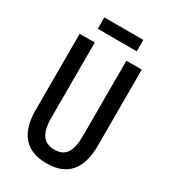

<svg xmlns="http://www.w3.org/2000/svg" viewBox="-210 -966 956 1079"><g transform="rotate(30 268.5 -426.5)"><path d="M394 -863H141V-789H394ZM470 -221V-714H370V-227C370 -119 337 -79 269 -79C202 -79 165 -119 165 -226V-714H67V-221C67 -65 137 10 269 10C401 10 470 -65 470 -221Z"/></g></svg>

Font: Noto Sans Gujarati ExtraCondensed Medium
Style: Regular
Weight: 500
Width: 2
Designer: Jelle Bosma - Monotype Design Team, Universal Thirst
Foundry: Monotype Imaging Inc.
Version: Version 2.106